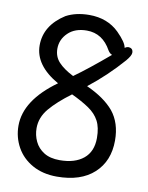

<svg xmlns="http://www.w3.org/2000/svg" viewBox="-84 -779 667 863"><g transform="rotate(10 250.0 -347.5)"><path d="M235 23Q171 23 123.5 -3.5Q76 -30 51 -75Q26 -120 26 -173Q26 -289 168 -391Q57 -454 57 -545Q57 -636 148 -694Q193 -718 254 -718Q337 -718 390 -666Q432 -624 435 -600Q445 -606 450 -606Q473 -606 473 -584Q473 -571 452 -546Q382 -466 299 -401Q381 -364 423 -314Q465 -262 465 -182Q465 -88 404.5 -32.5Q344 23 235 23ZM235 -52Q304 -52 343.5 -84.5Q383 -117 383 -179Q383 -227 367 -257Q351 -287 318.5 -309Q286 -331 239 -353Q177 -307 142.5 -266Q108 -225 108 -176Q108 -144 121.5 -115.5Q135 -87 163 -69.5Q191 -52 235 -52ZM229 -435Q292 -480 385 -559Q374 -563 366 -576Q327 -647 255 -647Q201 -647 169.5 -616.5Q138 -586 138 -544Q138 -508 161 -483Q184 -458 229 -435Z"/></g></svg>

Font: LXGW WenKai Mono TC
Style: Bold
Weight: 700
Designer: LXGW / Fontworks Inc.
Foundry: LXGW / Fontworks Inc.
Version: Version 1.330